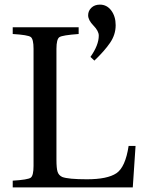

<svg xmlns="http://www.w3.org/2000/svg" viewBox="-20 -810 608 830"><path d="M35 0V-29Q101 -33 113 -42Q125 -51 125 -93V-599Q125 -641 113 -650Q101 -659 35 -663V-692H320V-663Q250 -658 237 -649.5Q224 -641 224 -599V-120Q224 -82 229 -67Q234 -52 249 -45Q275 -35 356 -35Q444 -35 483 -61Q522 -87 536 -179H566L554 0ZM371 -564Q407 -615 407 -656Q407 -676 384 -699.5Q361 -723 361 -744Q361 -763 375 -776.5Q389 -790 412 -790Q442 -790 461 -764.5Q480 -739 480 -701Q480 -660 455.5 -624.5Q431 -589 388 -548Z"/></svg>

Font: Heuristica
Style: Regular
Weight: 400
Version: Version 1.0.1 ; ttfautohint (v1.4.1)